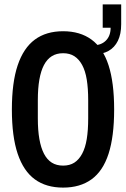

<svg xmlns="http://www.w3.org/2000/svg" viewBox="-20 -841 573 873"><path d="M267 12Q190 12 138.5 -25.5Q87 -63 60.5 -141.5Q34 -220 34 -343Q34 -466 60.5 -544.5Q87 -623 138.5 -661Q190 -699 267 -699Q344 -699 396 -661Q448 -623 473.5 -544.5Q499 -466 499 -343Q499 -220 473.5 -141.5Q448 -63 396 -25.5Q344 12 267 12ZM267 -88Q297 -88 318 -101.5Q339 -115 353.5 -142Q368 -169 374.5 -209Q381 -249 381 -303V-385Q381 -439 374.5 -479Q368 -519 353.5 -545.5Q339 -572 318 -585.5Q297 -599 267 -599Q237 -599 215.5 -585.5Q194 -572 180 -545.5Q166 -519 159 -479Q152 -439 152 -385V-303Q152 -249 159 -209Q166 -169 180 -142Q194 -115 215.5 -101.5Q237 -88 267 -88ZM404 -594V-635Q440 -635 461.5 -656.5Q483 -678 483 -715H447V-821H531V-731Q531 -686 516 -655.5Q501 -625 473.5 -609.5Q446 -594 404 -594Z"/></svg>

Font: Archivo ExtraCondensed SemiBold
Style: Regular
Weight: 600
Width: 2
Designer: Hector Gatti
Foundry: Omnibus-Type
Version: Version 2.001